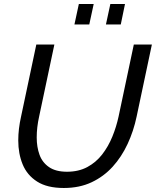

<svg xmlns="http://www.w3.org/2000/svg" viewBox="-20 -932 777 957"><path d="M298 5Q215 5 165 -27Q115 -59 93 -112.5Q71 -166 71 -232Q71 -261 74.5 -290.5Q78 -320 85 -351L161 -710H251L175 -351Q163 -297 163 -247Q163 -199 177 -160.5Q191 -122 224.5 -99Q258 -76 314 -76Q372 -76 415.5 -99.5Q459 -123 489.5 -162.5Q520 -202 540 -251Q560 -300 571 -351L647 -710H737L661 -351Q646 -279 616 -214.5Q586 -150 541.5 -101Q497 -52 436.5 -23.5Q376 5 298 5ZM351 -810 373 -912H447L425 -810ZM508 -810 530 -912H603L582 -810Z"/></svg>

Font: Raleway Medium
Style: Italic
Weight: 500
Italic angle: -12°
Designer: Matt McInerney, Pablo Impallari, Rodrigo Fuenzalida
Foundry: Matt McInerney, Pablo Impallari, Rodrigo Fuenzalida
Version: Version 4.026